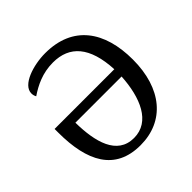

<svg xmlns="http://www.w3.org/2000/svg" viewBox="-187 -890 1064 1064"><g transform="rotate(-45 345.0 -357.5)"><path d="M327 10C516 10 633 -130 633 -356C633 -578 530 -725 314 -725C221 -725 102 -688 102 -621C102 -609 105 -600 110 -591C162 -626 225 -658 308 -658C438 -658 513 -574 522 -391H54V-362C54 -137 128 10 327 10ZM330 -44C197 -44 162 -182 160 -334H522C513 -178 458 -44 330 -44Z"/></g></svg>

Font: Noto Serif
Style: Regular
Weight: 400
Designer: Monotype Design Team
Foundry: Monotype Imaging Inc.
Version: Version 2.015